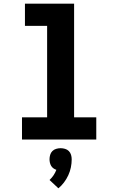

<svg xmlns="http://www.w3.org/2000/svg" viewBox="-20 -755 640 1039"><path d="M99 0V-120H235V-615H115V-735H381V-120H501V0ZM296 264 248 219Q260 208 269.5 194Q279 180 285 164Q276 161 268.5 155.5Q261 150 256.5 142Q252 134 250 125Q248 116 248 107Q248 95 251.5 83Q255 71 263.5 62.5Q272 54 284 50.5Q296 47 308 47Q320 47 332 50.5Q344 54 352.5 62.5Q361 71 364.5 83Q368 95 368 107Q368 129 363.5 151Q359 173 349.5 193.5Q340 214 326.5 232Q313 250 296 264Z"/></svg>

Font: Iosevka Heavy Extended
Style: Regular
Weight: 900
Width: 7
Monospace: yes
Designer: Belleve Invis
Foundry: Belleve Invis
Version: Version 32.5.0; ttfautohint (v1.8.4)